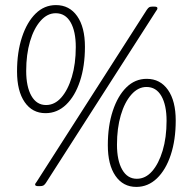

<svg xmlns="http://www.w3.org/2000/svg" viewBox="-20 -729 738 755"><path d="M159 -284Q107 -284 77 -327.5Q47 -371 47 -448Q47 -524 66.5 -583Q86 -642 120 -675.5Q154 -709 200 -709Q253 -709 283.5 -665.5Q314 -622 314 -545Q314 -469 294.5 -410Q275 -351 240 -317.5Q205 -284 159 -284ZM161 -316Q195 -316 221 -345.5Q247 -375 262.5 -426.5Q278 -478 278 -544Q278 -606 257.5 -641.5Q237 -677 199 -677Q166 -677 139.5 -647Q113 -617 98 -566Q83 -515 83 -450Q83 -388 103.5 -352Q124 -316 161 -316ZM130 3Q125 3 121.5 1.5Q118 0 118 -3Q118 -5 119 -7Q120 -9 124 -14L557 -690Q563 -699 567.5 -701Q572 -703 579 -703H587Q593 -703 596 -701.5Q599 -700 599 -697Q599 -694 597.5 -691Q596 -688 594 -686L160 -9Q155 -2 150.5 0.5Q146 3 136 3ZM516 6Q464 6 434 -37.5Q404 -81 404 -158Q404 -234 423.5 -293Q443 -352 477 -385.5Q511 -419 557 -419Q610 -419 640.5 -375.5Q671 -332 671 -255Q671 -179 651.5 -120Q632 -61 597 -27.5Q562 6 516 6ZM518 -26Q552 -26 578 -55.5Q604 -85 619.5 -136.5Q635 -188 635 -254Q635 -316 614.5 -351.5Q594 -387 556 -387Q523 -387 496.5 -357Q470 -327 455 -276Q440 -225 440 -160Q440 -98 460.5 -62Q481 -26 518 -26Z"/></svg>

Font: Asap Thin
Style: Italic
Weight: 250
Italic angle: -6°
Designer: Pablo Cosgaya
Foundry: Omnibus-Type
Version: Version 3.001